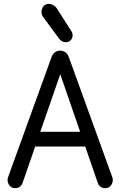

<svg xmlns="http://www.w3.org/2000/svg" viewBox="-20 -975 630 1005"><path d="M60 10Q44 10 34 0.5Q24 -9 21 -22.5Q18 -36 22 -47L249 -674Q256 -694 268.5 -702Q281 -710 295 -710Q309 -710 321.5 -702Q334 -694 341 -674L568 -47Q572 -36 569 -22.5Q566 -9 556 0.5Q546 10 530 10Q517 10 506.5 2.5Q496 -5 492 -17L285 -617H306L98 -17Q94 -5 83.5 2.5Q73 10 60 10ZM122 -208V-285H464V-208ZM325 -754Q304 -754 290 -772L208 -883Q202 -891 199.5 -898Q197 -905 197 -912Q197 -924 202.5 -935Q208 -946 219 -951Q233 -958 250.5 -952Q268 -946 278 -930L353 -813Q360 -803 360 -789Q360 -775 350 -764.5Q340 -754 325 -754Z"/></svg>

Font: National Park
Style: Regular
Weight: 400
Designer: Andrea Herstowski, Ben Hoepner
Version: Version 1.009